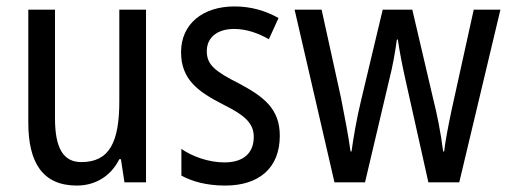

<svg xmlns="http://www.w3.org/2000/svg" viewBox="-20 -567 1585 597"><path d="M434 -537H351V-253C351 -126 321 -63 233 -63C177 -63 151 -106 151 -199V-537H68V-186C68 -62 112 10 219 10C275 10 324 -18 351 -72H356L367 0H434Z M850 -145C850 -228 801 -266 724 -307C649 -345 623 -365 623 -408C623 -450 655 -477 708 -477C746 -477 783 -464 816 -445L846 -511C805 -534 760 -547 709 -547C610 -547 543 -492 543 -405C543 -321 594 -283 672 -243C745 -207 769 -182 769 -141C769 -92 738 -62 678 -62C628 -62 577 -81 544 -104V-21C577 -3 622 10 680 10C786 10 850 -45 850 -145Z M1241 -318 1312 0H1408L1536 -537H1453L1384 -224C1373 -172 1364 -124 1361 -96H1358C1350 -158 1338 -216 1328 -255L1262 -537H1170L1103 -256C1089 -199 1079 -139 1073 -96H1070C1063 -147 1051 -208 1040 -264L980 -537H896L1020 0H1115L1190 -318C1201 -360 1209 -407 1214 -444H1217C1222 -409 1231 -362 1241 -318Z"/></svg>

Font: Noto Sans Gujarati Condensed
Style: Regular
Weight: 400
Width: 3
Designer: Jelle Bosma - Monotype Design Team, Universal Thirst
Foundry: Monotype Imaging Inc.
Version: Version 2.106